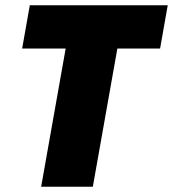

<svg xmlns="http://www.w3.org/2000/svg" viewBox="-20 -708 656 728"><path d="M136 0 229 -524H64L93 -688H616L587 -524H425L332 0Z"/></svg>

Font: Archivo Condensed Black
Style: Italic
Weight: 900
Width: 3
Italic angle: -10°
Designer: Hector Gatti
Foundry: Omnibus-Type
Version: Version 2.001